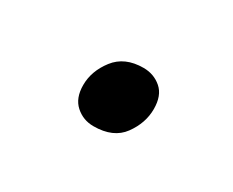

<svg xmlns="http://www.w3.org/2000/svg" viewBox="-38 -430 389 320"><g transform="rotate(30 156.5 -270.0)"><path d="M148 -207Q128 -207 113.5 -220Q99 -233 99 -258Q99 -285 117.5 -309Q136 -333 172 -333Q192 -333 206.5 -320.5Q221 -308 221 -282Q221 -255 203.5 -231Q186 -207 148 -207Z"/></g></svg>

Font: Playwrite CZ
Style: Regular
Weight: 400
Designer: Veronika Burian, José Scaglione
Foundry: TypeTogether
Version: Version 1.002